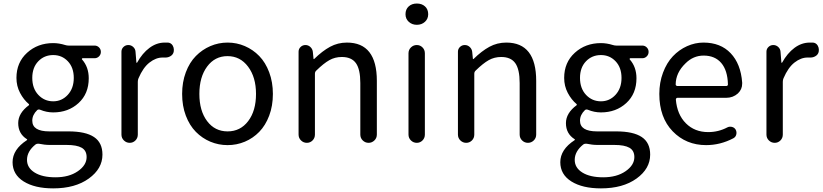

<svg xmlns="http://www.w3.org/2000/svg" viewBox="-20 -793 4571 1066"><path d="M275.4 252.9Q172.9 252.9 111.3 214.4Q49.8 175.8 49.8 107.4Q49.8 37.1 128.9 -14.6Q130.9 -15.6 130.9 -17.6Q130.9 -19.5 128.9 -20.5Q81.1 -50.8 81.1 -109.4Q81.1 -165 140.6 -209Q141.6 -210 141.6 -211.9Q141.6 -213.9 140.6 -214.8Q111.3 -239.3 91.3 -277.3Q71.3 -315.4 71.3 -360.4Q71.3 -446.3 130.4 -500Q189.5 -553.7 275.4 -553.7Q307.6 -553.7 341.8 -543Q351.6 -540 360.4 -540H504.9Q519.5 -540 529.8 -529.8Q540 -519.5 540 -504.9Q540 -490.2 529.8 -480Q519.5 -469.7 504.9 -469.7H438.5Q436.5 -469.7 435.1 -467.3Q433.6 -464.8 435.5 -462.9Q472.7 -420.9 472.7 -358.4Q472.7 -272.5 416 -220.7Q359.4 -168.9 275.4 -168.9Q238.3 -168.9 203.1 -183.6Q193.4 -187.5 186.5 -181.6Q159.2 -155.3 159.2 -123Q159.2 -63.5 253.9 -63.5H360.4Q455.1 -63.5 502 -32.2Q548.8 -1 548.8 65.4Q548.8 143.6 473.1 198.2Q397.5 252.9 275.4 252.9ZM275.4 -230.5Q323.2 -230.5 356.4 -266.6Q389.6 -302.7 389.6 -360.4Q389.6 -418 356.9 -452.6Q324.2 -487.3 275.4 -487.3Q225.6 -487.3 192.4 -452.6Q159.2 -418 159.2 -360.4Q159.2 -301.8 192.9 -266.1Q226.6 -230.5 275.4 -230.5ZM288.1 191.4Q363.3 191.4 412.1 157.7Q460.9 124 460.9 79.1Q460.9 43 433.6 27.3Q406.2 11.7 349.6 11.7H255.9Q227.5 11.7 195.3 4.9Q192.4 4.9 190.4 4.9Q183.6 4.9 177.7 8.8Q129.9 46.9 129.9 94.7Q129.9 138.7 172.4 165Q214.8 191.4 288.1 191.4Z M654.3 -45.9V-505.9Q654.3 -521.5 665.5 -532.2Q676.8 -543 692.4 -543Q708 -543 719.7 -532.2Q731.4 -521.5 732.4 -505.9L737.3 -445.3Q737.3 -444.3 738.8 -444.3Q740.2 -444.3 741.2 -445.3Q770.5 -498 810.1 -527.3Q849.6 -556.6 894.5 -556.6Q905.3 -556.6 913.1 -556.6Q930.7 -554.7 939.5 -539.1Q945.3 -528.3 945.3 -516.6Q945.3 -510.7 944.3 -504.9Q940.4 -489.3 926.8 -481.4Q914.1 -473.6 899.4 -473.6Q897.5 -473.6 895.5 -473.6Q889.6 -473.6 882.8 -473.6Q845.7 -473.6 810.1 -445.8Q774.4 -418 749 -358.4Q745.1 -349.6 745.1 -338.9V-45.9Q745.1 -26.4 731.9 -13.2Q718.8 0 700.2 0Q681.6 0 668 -13.2Q654.3 -26.4 654.3 -45.9Z M991.2 -271.5Q991.2 -336.9 1011.7 -391.6Q1032.2 -446.3 1067.4 -481.9Q1102.5 -517.6 1147.9 -537.1Q1193.4 -556.6 1243.7 -556.6Q1293.9 -556.6 1339.4 -537.1Q1384.8 -517.6 1419.4 -481.9Q1454.1 -446.3 1474.6 -391.6Q1495.1 -336.9 1495.1 -271.5Q1495.1 -205.1 1474.6 -150.9Q1454.1 -96.7 1419.4 -61Q1384.8 -25.4 1339.4 -6.3Q1293.9 12.7 1243.7 12.7Q1193.4 12.7 1147.9 -6.3Q1102.5 -25.4 1067.4 -61Q1032.2 -96.7 1011.7 -150.9Q991.2 -205.1 991.2 -271.5ZM1401.4 -271.5Q1401.4 -364.3 1357.4 -422.9Q1313.5 -481.4 1243.2 -481.4Q1172.9 -481.4 1129.9 -423.3Q1086.9 -365.2 1086.9 -271.5Q1086.9 -177.7 1129.9 -120.6Q1172.9 -63.5 1243.7 -63.5Q1314.5 -63.5 1357.9 -120.6Q1401.4 -177.7 1401.4 -271.5Z M1637.7 -45.9V-505.9Q1637.7 -521.5 1648.9 -532.2Q1660.2 -543 1675.8 -543Q1691.4 -543 1703.1 -532.2Q1714.8 -521.5 1716.8 -505.9L1720.7 -466.8Q1720.7 -464.8 1722.2 -464.8Q1723.6 -464.8 1724.6 -465.8Q1769.5 -509.8 1812.5 -533.2Q1855.5 -556.6 1906.2 -556.6Q2072.3 -556.6 2072.3 -343.8V-45.9Q2072.3 -26.4 2058.6 -13.2Q2044.9 0 2026.4 0Q2007.8 0 1994.1 -13.2Q1980.5 -26.4 1980.5 -45.9V-332Q1980.5 -408.2 1956.1 -442.4Q1931.6 -476.6 1877.9 -476.6Q1839.8 -476.6 1808.6 -459Q1777.3 -441.4 1736.3 -401.4Q1728.5 -394.5 1728.5 -383.8V-45.9Q1728.5 -26.4 1715.3 -13.2Q1702.1 0 1683.6 0Q1665 0 1651.4 -13.2Q1637.7 -26.4 1637.7 -45.9Z M2248 -45.9V-497.1Q2248 -516.6 2261.7 -529.8Q2275.4 -543 2293.9 -543Q2312.5 -543 2325.7 -529.8Q2338.9 -516.6 2338.9 -497.1V-45.9Q2338.9 -26.4 2325.7 -13.2Q2312.5 0 2293.9 0Q2275.4 0 2261.7 -13.2Q2248 -26.4 2248 -45.9ZM2231.4 -713.9Q2231.4 -741.2 2249 -757.3Q2266.6 -773.4 2294.4 -773.4Q2322.3 -773.4 2339.8 -757.3Q2357.4 -741.2 2357.4 -713.9Q2357.4 -688.5 2339.4 -671.9Q2321.3 -655.3 2294.4 -655.3Q2267.6 -655.3 2249.5 -671.9Q2231.4 -688.5 2231.4 -713.9Z M2522.5 -45.9V-505.9Q2522.5 -521.5 2533.7 -532.2Q2544.9 -543 2560.5 -543Q2576.2 -543 2587.9 -532.2Q2599.6 -521.5 2601.6 -505.9L2605.5 -466.8Q2605.5 -464.8 2606.9 -464.8Q2608.4 -464.8 2609.4 -465.8Q2654.3 -509.8 2697.3 -533.2Q2740.2 -556.6 2791 -556.6Q2957 -556.6 2957 -343.8V-45.9Q2957 -26.4 2943.4 -13.2Q2929.7 0 2911.1 0Q2892.6 0 2878.9 -13.2Q2865.2 -26.4 2865.2 -45.9V-332Q2865.2 -408.2 2840.8 -442.4Q2816.4 -476.6 2762.7 -476.6Q2724.6 -476.6 2693.4 -459Q2662.1 -441.4 2621.1 -401.4Q2613.3 -394.5 2613.3 -383.8V-45.9Q2613.3 -26.4 2600.1 -13.2Q2586.9 0 2568.4 0Q2549.8 0 2536.1 -13.2Q2522.5 -26.4 2522.5 -45.9Z M3316.4 252.9Q3213.9 252.9 3152.3 214.4Q3090.8 175.8 3090.8 107.4Q3090.8 37.1 3169.9 -14.6Q3171.9 -15.6 3171.9 -17.6Q3171.9 -19.5 3169.9 -20.5Q3122.1 -50.8 3122.1 -109.4Q3122.1 -165 3181.6 -209Q3182.6 -210 3182.6 -211.9Q3182.6 -213.9 3181.6 -214.8Q3152.3 -239.3 3132.3 -277.3Q3112.3 -315.4 3112.3 -360.4Q3112.3 -446.3 3171.4 -500Q3230.5 -553.7 3316.4 -553.7Q3348.6 -553.7 3382.8 -543Q3392.6 -540 3401.4 -540H3545.9Q3560.5 -540 3570.8 -529.8Q3581.1 -519.5 3581.1 -504.9Q3581.1 -490.2 3570.8 -480Q3560.5 -469.7 3545.9 -469.7H3479.5Q3477.5 -469.7 3476.1 -467.3Q3474.6 -464.8 3476.6 -462.9Q3513.7 -420.9 3513.7 -358.4Q3513.7 -272.5 3457 -220.7Q3400.4 -168.9 3316.4 -168.9Q3279.3 -168.9 3244.1 -183.6Q3234.4 -187.5 3227.5 -181.6Q3200.2 -155.3 3200.2 -123Q3200.2 -63.5 3294.9 -63.5H3401.4Q3496.1 -63.5 3543 -32.2Q3589.8 -1 3589.8 65.4Q3589.8 143.6 3514.2 198.2Q3438.5 252.9 3316.4 252.9ZM3316.4 -230.5Q3364.3 -230.5 3397.5 -266.6Q3430.7 -302.7 3430.7 -360.4Q3430.7 -418 3397.9 -452.6Q3365.2 -487.3 3316.4 -487.3Q3266.6 -487.3 3233.4 -452.6Q3200.2 -418 3200.2 -360.4Q3200.2 -301.8 3233.9 -266.1Q3267.6 -230.5 3316.4 -230.5ZM3329.1 191.4Q3404.3 191.4 3453.1 157.7Q3502 124 3502 79.1Q3502 43 3474.6 27.3Q3447.3 11.7 3390.6 11.7H3296.9Q3268.6 11.7 3236.3 4.9Q3233.4 4.9 3231.4 4.9Q3224.6 4.9 3218.8 8.8Q3170.9 46.9 3170.9 94.7Q3170.9 138.7 3213.4 165Q3255.9 191.4 3329.1 191.4Z M3900.4 12.7Q3789.1 12.7 3714.8 -64Q3640.6 -140.6 3640.6 -271.5Q3640.6 -335 3661.1 -389.6Q3681.6 -444.3 3715.8 -480.5Q3750 -516.6 3794.4 -536.6Q3838.9 -556.6 3885.7 -556.6Q3980.5 -556.6 4036.6 -497.6Q4092.8 -438.5 4100.6 -335Q4100.6 -331.1 4100.6 -328.1Q4100.6 -296.9 4077.1 -274.4Q4049.8 -250 4012.7 -250H3741.2Q3737.3 -250 3734.9 -247.1Q3732.4 -244.1 3732.4 -240.2Q3739.3 -157.2 3788.1 -108.4Q3836.9 -59.6 3912.1 -59.6Q3968.8 -59.6 4018.6 -85.9Q4030.3 -91.8 4043.9 -88.4Q4057.6 -85 4064.5 -73.2Q4071.3 -60.5 4067.9 -46.4Q4064.5 -32.2 4051.8 -25.4Q3979.5 12.7 3900.4 12.7ZM3731.4 -323.2Q3731.4 -320.3 3734.4 -318.4Q3736.3 -315.4 3740.2 -315.4H4011.7Q4016.6 -315.4 4019 -317.9Q4021.5 -320.3 4021.5 -324.2Q4021.5 -324.2 4021.5 -325.2Q4019.5 -402.3 3984.4 -443.4Q3949.2 -484.4 3886.7 -484.4Q3829.1 -484.4 3786.1 -441.4Q3731.4 -388.7 3731.4 -323.2Z M4235.4 -45.9V-505.9Q4235.4 -521.5 4246.6 -532.2Q4257.8 -543 4273.4 -543Q4289.1 -543 4300.8 -532.2Q4312.5 -521.5 4313.5 -505.9L4318.4 -445.3Q4318.4 -444.3 4319.8 -444.3Q4321.3 -444.3 4322.3 -445.3Q4351.6 -498 4391.1 -527.3Q4430.7 -556.6 4475.6 -556.6Q4486.3 -556.6 4494.1 -556.6Q4511.7 -554.7 4520.5 -539.1Q4526.4 -528.3 4526.4 -516.6Q4526.4 -510.7 4525.4 -504.9Q4521.5 -489.3 4507.8 -481.4Q4495.1 -473.6 4480.5 -473.6Q4478.5 -473.6 4476.6 -473.6Q4470.7 -473.6 4463.9 -473.6Q4426.8 -473.6 4391.1 -445.8Q4355.5 -418 4330.1 -358.4Q4326.2 -349.6 4326.2 -338.9V-45.9Q4326.2 -26.4 4313 -13.2Q4299.8 0 4281.2 0Q4262.7 0 4249 -13.2Q4235.4 -26.4 4235.4 -45.9Z"/></svg>

Font: Gen Jyuu GothicX Regular
Style: Regular
Weight: 400
Designer: [Source Han Sans]
Ryoko NISHIZUKA  (kana & ideographs); Paul D. Hunt (Latin, Greek & Cyrillic); Wenlong ZHANG  (bopomofo
Version: Version 1.002.20150607